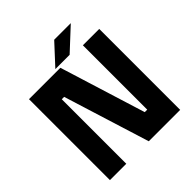

<svg xmlns="http://www.w3.org/2000/svg" viewBox="-221 -1011 1174 1174"><g transform="rotate(-45 366.0 -424.0)"><path d="M133 -71H132.5V-629.5H278L455 -71H599V-629.5H599.5V-71H455L278 -629.5H133ZM62.5 0V-700H334L507 -143.5H528.5V-700H670V0H398.5L224.5 -558H204V0ZM306.5 -716 428.5 -848H572L430 -716ZM401.5 -750H401L461 -813H461.5Z"/></g></svg>

Font: Tourney Thin Black
Style: Regular
Weight: 900
Version: Version 1.015